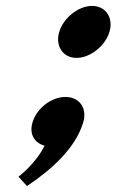

<svg xmlns="http://www.w3.org/2000/svg" viewBox="-20 -494 394 650"><path d="M201.3 -165.8C154 -165.8 104.3 -127.5 90 -79.5C78.1 -39.8 96.9 -9.8 130.9 -0.8C100.3 61.5 42.5 104.2 42.5 104.2L71.3 135.8C148.1 84.8 234.6 11.2 261.7 -79.5C276.1 -127.5 249.3 -165.8 201.3 -165.8ZM180.5 -386C166.2 -338 193.2 -298 239.2 -298C285.2 -298 336.2 -338 350.5 -386C364.9 -434 337.8 -474 291.8 -474C245.8 -474 194.9 -434 180.5 -386Z"/></svg>

Font: Hussar
Style: BdSuprExtOblThree
Weight: 700
Foundry: Cannot Into Space Fonts
Version: Version 2.00